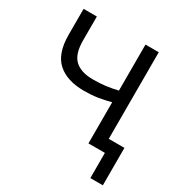

<svg xmlns="http://www.w3.org/2000/svg" viewBox="-198 -850 1122 1178"><g transform="rotate(30 363.0 -261.0)"><path d="M492.5 0V-291.5Q446.5 -279 402.5 -272.2Q358.5 -265.5 308 -265.5Q186 -265.5 120 -324.8Q54 -384 54 -517V-700H148V-531Q148 -433.5 191.8 -393.5Q235.5 -353.5 318.5 -353.5Q371 -353.5 411.8 -359Q452.5 -364.5 492.5 -374V-700H586.5V-86.5H697.5V178.5H609V0Z"/></g></svg>

Font: Geologica Light
Style: Regular
Weight: 300
Designer: Sindre Bremnes, Frode Helland
Foundry: Monokrom Skriftforlag AS
Version: Version 1.010; ttfautohint (v1.8.4.7-5d5b);gftools[0.9.28]